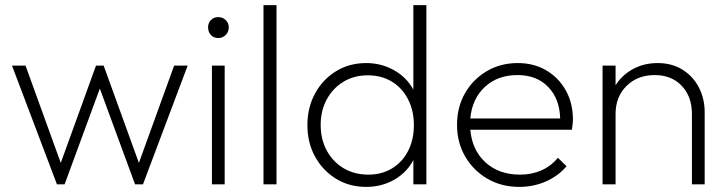

<svg xmlns="http://www.w3.org/2000/svg" viewBox="-20 -722 2846 752"><path d="M203 0 27 -465H80L218 -84L356 -465H386L524 -84L662 -465H715L540 0H509L371 -375L233 0Z M835 -573Q817 -573 806 -585Q795 -597 795 -615Q795 -632 806 -643.5Q817 -655 835 -655Q852 -655 864 -643.5Q876 -632 876 -615Q876 -597 864 -585Q852 -573 835 -573ZM810 0V-465H860V0Z M1012 0V-702H1063V0Z M1414 10Q1348 10 1296 -22Q1244 -54 1214 -108.5Q1184 -163 1184 -232Q1184 -301 1214 -356Q1244 -411 1296 -443Q1348 -475 1414 -475Q1473 -475 1522.5 -447.5Q1572 -420 1599 -371V-702H1650V0H1599V-95Q1573 -46 1524 -18Q1475 10 1414 10ZM1423 -38Q1475 -38 1515.5 -62.5Q1556 -87 1578.5 -131Q1601 -175 1601 -232Q1601 -289 1578 -333.5Q1555 -378 1514.5 -402.5Q1474 -427 1420 -427Q1367 -427 1325.5 -402Q1284 -377 1260 -333Q1236 -289 1236 -233Q1236 -176 1260 -132Q1284 -88 1326 -63Q1368 -38 1423 -38Z M2014 10Q1944 10 1889 -22Q1834 -54 1802 -109Q1770 -164 1770 -233Q1770 -302 1801 -356.5Q1832 -411 1886 -443Q1940 -475 2008 -475Q2071 -475 2119.5 -446.5Q2168 -418 2196 -368Q2224 -318 2224 -253Q2224 -241 2220 -214H1822Q1829 -134 1881.5 -86Q1934 -38 2017 -38Q2062 -38 2100 -54.5Q2138 -71 2165 -104L2199 -71Q2167 -33 2118.5 -11.5Q2070 10 2014 10ZM2007 -428Q1929 -428 1879 -381.5Q1829 -335 1822 -258H2174Q2172 -335 2127 -381.5Q2082 -428 2007 -428Z M2340 0V-465H2391V-388Q2416 -428 2459 -451.5Q2502 -475 2556 -475Q2611 -475 2652.5 -449.5Q2694 -424 2717 -380Q2740 -336 2740 -282V0H2690V-276Q2690 -344 2650 -386Q2610 -428 2544 -428Q2477 -428 2434 -385.5Q2391 -343 2391 -276V0Z"/></svg>

Font: Outfit ExtraLight
Style: Regular
Weight: 200
Designer: Rodrigo Fuenzalida
Foundry: fragTYPE
Version: Version 1.100; ttfautohint (v1.8.4.7-5d5b);gftools[0.9.27]